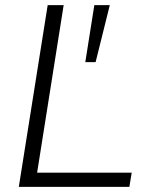

<svg xmlns="http://www.w3.org/2000/svg" viewBox="-20 -725 575 745"><path d="M53 0 165 -705H227L124 -55H491L482 0ZM311 -484 346 -705H406L351 -484Z"/></svg>

Font: Nunito Sans 12pt Light
Style: Italic
Weight: 300
Italic angle: -9°
Designer: Vernon Adams
Foundry: Vernon Adams
Version: Version 3.101;gftools[0.9.27]